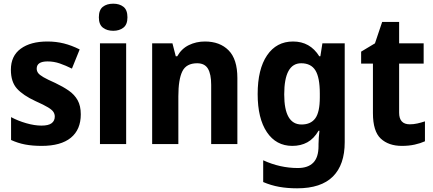

<svg xmlns="http://www.w3.org/2000/svg" viewBox="-20 -781 2350 1041"><path d="M418 -161Q418 -78 364 -34Q310 10 206 10Q156 10 116.5 2.5Q77 -5 40 -22V-146Q77 -126 122 -113Q167 -100 205 -100Q243 -100 260 -113Q277 -126 277 -149Q277 -162 270 -173.5Q263 -185 241 -198.5Q219 -212 172 -233Q105 -264 72 -300.5Q39 -337 39 -403Q39 -478 92.5 -517Q146 -556 237 -556Q284 -556 326 -545.5Q368 -535 412 -513L370 -409Q336 -426 304 -437Q272 -448 238 -448Q179 -448 179 -409Q179 -396 186.5 -385.5Q194 -375 215.5 -362.5Q237 -350 280 -331Q322 -311 353 -289.5Q384 -268 401 -237.5Q418 -207 418 -161Z M594 -761Q628 -761 649.5 -744Q671 -727 671 -687Q671 -648 649 -631Q627 -614 594 -614Q560 -614 538 -631Q516 -648 516 -687Q516 -727 537.5 -744Q559 -761 594 -761ZM664 -546V0H522V-546Z M1091 -556Q1172 -556 1219.5 -508Q1267 -460 1267 -358V0H1125V-321Q1125 -379 1107.5 -408.5Q1090 -438 1049 -438Q990 -438 968.5 -394Q947 -350 947 -259V0H805V-546H915L933 -476H941Q964 -517 1004 -536.5Q1044 -556 1091 -556Z M1569 -556Q1661 -556 1711 -476H1717L1728 -546H1849V-10Q1849 112 1785 176Q1721 240 1591 240Q1538 240 1493.5 232Q1449 224 1407 206V88Q1498 130 1595 130Q1650 130 1678.5 101Q1707 72 1707 11V0Q1707 -16 1708.5 -36Q1710 -56 1712 -72H1707Q1682 -29 1646.5 -9.5Q1611 10 1565 10Q1477 10 1427 -64.5Q1377 -139 1377 -271Q1377 -406 1428 -481Q1479 -556 1569 -556ZM1613 -438Q1521 -438 1521 -269Q1521 -106 1615 -106Q1665 -106 1689.5 -139.5Q1714 -173 1714 -253V-274Q1714 -361 1690 -399.5Q1666 -438 1613 -438Z M2202 -107Q2222 -107 2242.5 -111.5Q2263 -116 2284 -123V-15Q2260 -4 2228.5 3Q2197 10 2159 10Q2087 10 2044.5 -29.5Q2002 -69 2002 -168V-436H1938V-501L2013 -546L2052 -662H2144V-546H2277V-436H2144V-170Q2144 -107 2202 -107Z"/></svg>

Font: Noto Sans Arabic SemCond
Style: Bold
Weight: 700
Width: 4
Designer: Monotype Design Team, Nadine Chahine, Nizar Qandah and Khaled Hosny
Foundry: Monotype Imaging Inc.
Version: Version 2.012; ttfautohint (v1.8.4.7-5d5b)